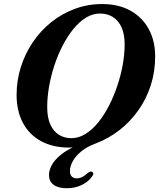

<svg xmlns="http://www.w3.org/2000/svg" viewBox="-20 -734 814 972"><path d="M497 -713.5Q580.5 -713.5 640.5 -680Q700.5 -646.5 733 -586.8Q765.5 -527 765.5 -449Q765.5 -371.5 743.5 -302.8Q721.5 -234 681 -176.5Q640.5 -119 586 -76.2Q531.5 -33.5 466.5 -8.5Q422 7.5 392.5 31.5Q363 55.5 348.5 82Q334 108.5 334 132Q334 150.5 343.5 159.8Q353 169 368.5 169Q382.5 169 396.5 162Q410.5 155 422.5 143Q428.5 138 433.8 135.8Q439 133.5 444.5 135Q450 136.5 452 143Q454 149.5 445.5 160Q430.5 183.5 396.2 201.2Q362 219 319 219Q274.5 219 251.2 201.5Q228 184 228 152.5Q228 127.5 242.2 101.5Q256.5 75.5 286.8 50.5Q317 25.5 365.5 4L367.5 9.5Q354.5 11.5 346 12.2Q337.5 13 329.5 13Q247 13 187.2 -19.8Q127.5 -52.5 95.8 -112.5Q64 -172.5 64 -253.5Q64 -326.5 85.5 -394.5Q107 -462.5 146.2 -520.5Q185.5 -578.5 239.5 -621.8Q293.5 -665 358.8 -689.2Q424 -713.5 497 -713.5ZM219 -192Q219 -138 235.2 -103Q251.5 -68 279 -51.2Q306.5 -34.5 341 -34.5Q378.5 -34.5 413 -56Q447.5 -77.5 477.5 -114.5Q507.5 -151.5 532 -199.5Q556.5 -247.5 574.2 -300.5Q592 -353.5 601.5 -407.2Q611 -461 611 -509.5Q611 -561.5 595 -596.2Q579 -631 551 -648.2Q523 -665.5 486.5 -665.5Q449.5 -665.5 415.5 -644.8Q381.5 -624 351.8 -587.5Q322 -551 297.5 -503.8Q273 -456.5 255.5 -403.5Q238 -350.5 228.5 -296.2Q219 -242 219 -192Z"/></svg>

Font: Fraunces SemiBold
Style: Italic
Weight: 600
Italic angle: -16°
Version: Version 1.000;[b76b70a41]